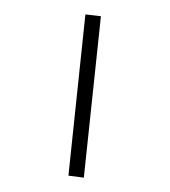

<svg xmlns="http://www.w3.org/2000/svg" viewBox="-178 -795 793 897"><g transform="rotate(30 218.0 -346.5)"><path d="M97 -707 30 -678 338 14 405 -14Z"/></g></svg>

Font: Sunflower Light
Style: Regular
Weight: 300
Designer: JIKJI
Foundry: JIKJI
Version: Version 1.00